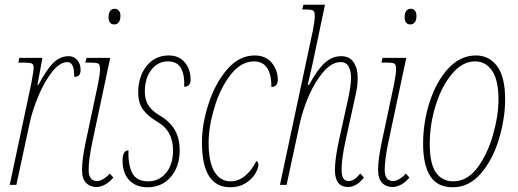

<svg xmlns="http://www.w3.org/2000/svg" viewBox="-20 -780 2184 810"><path d="M112 -428Q122 -481 122 -495Q122 -508 114 -512Q106 -516 77 -516H57L62 -536H159L138 -422H142Q178 -489 206 -516Q234 -543 270 -543Q292 -543 306 -526.5Q320 -510 320 -486Q320 -471 314.5 -463.5Q309 -456 293 -456Q293 -491 285.5 -504.5Q278 -518 264 -518Q233 -518 200.5 -477.5Q168 -437 142.5 -376.5Q117 -316 105 -260L49 0H21Z M438 -707Q438 -724 444.5 -733.5Q451 -743 464 -743Q474 -743 481 -735.5Q488 -728 488 -713Q488 -695 481 -686Q474 -677 463 -677Q438 -677 438 -707ZM326 -63Q326 -108 342 -183L394 -428Q402 -470 402 -488Q402 -507 395 -511.5Q388 -516 359 -516H340L345 -536H445L370 -183Q354 -108 354 -63Q354 -38 364 -27Q374 -16 389 -16Q402 -16 417 -25.5Q432 -35 443 -48L458 -31Q444 -13 424.5 -2Q405 9 387 9Q360 9 343 -8.5Q326 -26 326 -63Z M497 -103Q497 -126 504 -136Q511 -146 522 -146Q520 -83 538.5 -49Q557 -15 605 -15Q651 -15 680.5 -50.5Q710 -86 710 -146Q710 -185 694.5 -215.5Q679 -246 641 -268Q602 -291 582.5 -319Q563 -347 563 -390Q563 -456 598 -501Q633 -546 692 -546Q735 -546 759.5 -517Q784 -488 784 -444Q784 -414 757 -414Q760 -460 744.5 -490.5Q729 -521 688 -521Q646 -521 618.5 -485.5Q591 -450 591 -393Q591 -359 606.5 -335Q622 -311 655 -292Q696 -268 717 -232.5Q738 -197 738 -146Q738 -77 700.5 -33.5Q663 10 602 10Q554 10 525.5 -19.5Q497 -49 497 -103Z M832 -179Q832 -257 860 -343Q888 -429 938.5 -487.5Q989 -546 1054 -546Q1101 -546 1126.5 -515Q1152 -484 1152 -443Q1152 -429 1145 -421Q1138 -413 1125 -413Q1125 -467 1106.5 -494Q1088 -521 1052 -521Q996 -521 952 -463.5Q908 -406 884 -324.5Q860 -243 860 -178Q860 -97 884.5 -56Q909 -15 952 -15Q987 -15 1015 -39Q1043 -63 1061 -100Q1065 -100 1067.5 -96Q1070 -92 1070 -86Q1070 -69 1056 -46Q1042 -23 1015 -6.5Q988 10 951 10Q832 10 832 -179Z M1393 -63Q1393 -108 1409 -183L1444 -342Q1461 -415 1461 -453Q1461 -479 1451 -498.5Q1441 -518 1417 -518Q1380 -518 1344.5 -477Q1309 -436 1283 -376Q1257 -316 1245 -260L1189 0H1161L1300 -652Q1308 -694 1308 -712Q1308 -731 1301 -735.5Q1294 -740 1265 -740H1255L1260 -760H1351L1304 -536Q1296 -498 1278 -422H1284Q1319 -487 1350.5 -515Q1382 -543 1419 -543Q1455 -543 1472 -517Q1489 -491 1489 -453Q1489 -418 1481 -383Q1473 -348 1472 -342L1437 -183Q1421 -108 1421 -63Q1421 -16 1451 -16Q1474 -16 1500 -48L1515 -31Q1501 -12 1483.5 -1.5Q1466 9 1449 9Q1393 9 1393 -63Z M1687 -707Q1687 -724 1693.5 -733.5Q1700 -743 1713 -743Q1723 -743 1730 -735.5Q1737 -728 1737 -713Q1737 -695 1730 -686Q1723 -677 1712 -677Q1687 -677 1687 -707ZM1575 -63Q1575 -108 1591 -183L1643 -428Q1651 -470 1651 -488Q1651 -507 1644 -511.5Q1637 -516 1608 -516H1589L1594 -536H1694L1619 -183Q1603 -108 1603 -63Q1603 -38 1613 -27Q1623 -16 1638 -16Q1651 -16 1666 -25.5Q1681 -35 1692 -48L1707 -31Q1693 -13 1673.5 -2Q1654 9 1636 9Q1609 9 1592 -8.5Q1575 -26 1575 -63Z M1765 -174Q1765 -265 1793 -351Q1821 -437 1871.5 -491.5Q1922 -546 1988 -546Q2044 -546 2077.5 -500.5Q2111 -455 2111 -361Q2111 -280 2085 -193.5Q2059 -107 2009 -48.5Q1959 10 1890 10Q1825 10 1795 -37Q1765 -84 1765 -174ZM2083 -360Q2083 -442 2056 -481.5Q2029 -521 1984 -521Q1931 -521 1887 -468.5Q1843 -416 1818 -335.5Q1793 -255 1793 -174Q1793 -88 1819.5 -51.5Q1846 -15 1892 -15Q1951 -15 1994 -72.5Q2037 -130 2060 -211.5Q2083 -293 2083 -360Z"/></svg>

Font: Noto Serif CondThin
Style: Italic
Weight: 250
Width: 3
Italic angle: -12°
Designer: Monotype Design Team
Foundry: Monotype Imaging Inc.
Version: Version 1.001